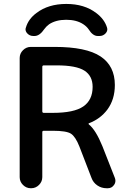

<svg xmlns="http://www.w3.org/2000/svg" viewBox="-20 -997 674 995"><path d="M207 -319.3Q199.2 -319.3 199.2 -312.5V-79.1Q199.2 -55.7 182.1 -38.6Q165 -21.5 141.6 -21.5H139.6Q116.2 -21.5 99.1 -38.6Q82 -55.7 82 -79.1V-696.3Q82 -719.7 99.1 -736.8Q116.2 -753.9 139.6 -753.9H263.7Q426.8 -753.9 501 -704.6Q575.2 -655.3 575.2 -556.6Q575.2 -481.4 536.1 -428.7Q500 -380.9 441.4 -358.4Q439.5 -358.4 439 -356Q438.5 -353.5 440.4 -352.5Q476.6 -323.2 510.7 -239.3L575.2 -75.2Q578.1 -67.4 578.1 -60.5Q578.1 -48.8 571.3 -39.1Q559.6 -21.5 539.1 -21.5H532.2Q505.9 -21.5 484.4 -36.1Q462.9 -50.8 454.1 -75.2L391.6 -237.3Q371.1 -289.1 347.7 -304.2Q324.2 -319.3 253.9 -319.3ZM274.4 -658.2H207Q199.2 -658.2 199.2 -650.4V-419.9Q199.2 -412.1 207 -412.1H253.9Q363.3 -412.1 411.6 -445.3Q460 -478.5 460 -546.9Q460 -603.5 417.5 -630.9Q375 -658.2 274.4 -658.2ZM534.2 -855.5Q536.1 -849.6 536.1 -844.7Q536.1 -834 527.3 -824.2Q514.6 -810.5 496.1 -810.5H486.3Q460.9 -810.5 439.5 -844.7Q429.7 -859.4 412.1 -871.1Q377 -894.5 323.2 -894.5Q269.5 -894.5 234.4 -871.1Q218.8 -859.4 210 -846.7Q185.5 -810.5 159.2 -810.5H152.3Q133.8 -810.5 121.1 -824.2Q112.3 -834 112.3 -844.7Q112.3 -849.6 114.3 -854.5Q127 -898.4 168.9 -929.7Q230.5 -976.6 323.7 -976.6Q417 -976.6 478.5 -929.7Q520.5 -898.4 534.2 -855.5Z"/></svg>

Font: Gen Jyuu Gothic Medium
Style: Regular
Weight: 500
Designer: [Source Han Sans]
Ryoko NISHIZUKA  (kana & ideographs); Paul D. Hunt (Latin, Greek & Cyrillic); Wenlong ZHANG  (bopomofo
Version: Version 1.002.20150607